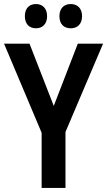

<svg xmlns="http://www.w3.org/2000/svg" viewBox="-20 -930 530 950"><path d="M103 -850C103 -810 126 -790 158 -790C190 -790 213 -811 213 -850C213 -889 190 -910 158 -910C126 -910 103 -890 103 -850ZM274 -850C274 -810 297 -790 330 -790C363 -790 386 -811 386 -850C386 -889 363 -910 330 -910C298 -910 274 -890 274 -850ZM246 -406 126 -714H0L186 -273V0H304V-277L490 -714H365Z"/></svg>

Font: Noto Sans Gujarati UI Condensed SemiBold
Style: Regular
Weight: 600
Width: 3
Designer: Jelle Bosma - Monotype Design Team, Universal Thirst
Foundry: Monotype Imaging Inc.
Version: Version 2.106